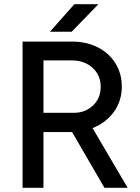

<svg xmlns="http://www.w3.org/2000/svg" viewBox="-20 -899 671 919"><path d="M88 -700H325Q394 -700 448 -672.5Q502 -645 532.5 -596Q563 -547 563 -484Q563 -416 525 -363.5Q487 -311 423 -286L591 0H480L325 -267H316H188V0H88ZM334 -359Q388 -359 425 -394Q462 -429 462 -484Q462 -539 423 -574.5Q384 -610 322 -610H188V-359ZM336 -879H451L323 -747H219Z"/></svg>

Font: Oak Sans Medium
Style: Regular
Weight: 500
Designer: Erik Kennedy, Walven
Foundry: Erik Kennedy, Walven
Version: Version 1.000